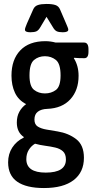

<svg xmlns="http://www.w3.org/2000/svg" viewBox="-20 -738 470 970"><path d="M202 212Q113 212 67 180Q21 148 21 82Q21 40 42 7.5Q63 -25 100 -43V-46Q65 -70 65 -119Q65 -150 77.5 -173Q90 -196 112 -212Q73 -232 55.5 -269.5Q38 -307 38 -356Q38 -437 82.5 -483.5Q127 -530 209 -530Q235 -530 261 -523H405Q427 -523 427 -489V-476Q427 -444 406 -444Q390 -444 377.5 -444.5Q365 -445 355 -446L353 -444Q377 -406 377 -355Q377 -282 335.5 -236.5Q294 -191 219 -188Q189 -187 171.5 -174Q154 -161 154 -134Q154 -109 171 -98.5Q188 -88 214.5 -83.5Q241 -79 271 -74Q326 -65 365 -35Q404 -5 404 59Q404 132 352 172Q300 212 202 212ZM207 -266Q239 -266 262.5 -283.5Q286 -301 286 -357Q286 -416 262.5 -435Q239 -454 207 -454Q175 -454 152 -435Q129 -416 129 -357Q129 -302 152 -284Q175 -266 207 -266ZM211 134Q313 134 313 68Q313 40 298 26.5Q283 13 259.5 7.5Q236 2 209 -1.5Q182 -5 157 -12Q138 -1 125.5 19Q113 39 113 66Q113 134 211 134ZM133 -575Q106 -575 106 -588Q106 -593 109 -601Q112 -609 116 -619L148 -691Q155 -707 171.5 -712.5Q188 -718 215 -718Q244 -718 260 -712.5Q276 -707 283 -691L314 -619Q318 -609 321.5 -601Q325 -593 325 -588Q325 -575 297 -575Q277 -575 266.5 -580Q256 -585 247 -601L215 -653L184 -601Q175 -585 164.5 -580Q154 -575 133 -575Z"/></svg>

Font: Asap Condensed Medium
Style: Regular
Weight: 500
Width: 3
Designer: Pablo Cosgaya
Foundry: Omnibus-Type
Version: Version 3.001; ttfautohint (v1.8.4.7-5d5b)